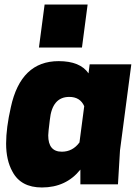

<svg xmlns="http://www.w3.org/2000/svg" viewBox="-20 -814 620 848"><path d="M342 -604H152L177 -794H367ZM560 -530H376ZM165 14Q72 14 35 -56Q7 -106 7 -180Q7 -249 28 -341Q72 -544 239 -544Q334 -544 371 -490L376 -530H560L510 -150L501 0H335V-65Q272 14 165 14ZM253 -144Q301 -144 331 -185L352 -345Q334 -386 286 -386Q210 -386 200 -284Q193 -228 193 -216Q193 -144 253 -144Z"/></svg>

Font: Tanohe Sans ExtraBold
Style: Italic
Weight: 800
Designer: Village Type and Design LLC & Cristiano Sobral
Foundry: Cooper Hewitt Smithsonian Design Museum
Version: Version 1.00;September 29, 2021;FontCreator 13.0.0.2655 64-b